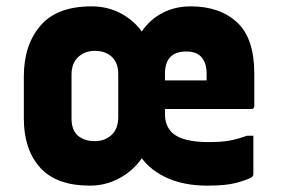

<svg xmlns="http://www.w3.org/2000/svg" viewBox="-20 -572 890 604"><path d="M268 -552Q318 -552 359 -530.5Q400 -509 426 -473Q452 -511 491.5 -531.5Q531 -552 580 -552Q671 -552 725.5 -502Q780 -452 780 -340V-239Q780 -229 770 -229H499V-213Q499 -177 521 -155Q538 -139 567.5 -132Q597 -125 634 -125Q676 -125 701 -129.5Q726 -134 757 -145H777V-24Q777 -18 771 -14Q757 -6 724 3Q691 12 633 12Q561 12 508.5 -11Q456 -34 426 -74Q398 -34 355 -11Q312 12 263 12Q157 12 106 -45Q55 -102 55 -199V-332Q55 -430 107 -491Q159 -552 268 -552ZM205 -199Q205 -165 223 -147Q244 -128 278 -128Q310 -128 331 -147.5Q352 -167 352 -204V-339Q352 -373 333 -392Q313 -412 278 -412Q247 -412 226 -392.5Q205 -373 205 -337ZM566 -410Q499 -410 499 -340V-319H630V-340Q630 -376 612 -394Q597 -410 566 -410Z"/></svg>

Font: Recursive Sn Lnr St XBd
Style: Regular
Weight: 800
Version: Version 1.079;hotconv 1.0.112;makeotfexe 2.5.65598; ttfautoh